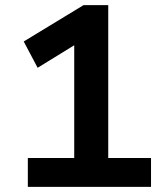

<svg xmlns="http://www.w3.org/2000/svg" viewBox="-20 -725 640 745"><path d="M88 0V-112H268V-596L334 -590L126 -462L72 -564L304 -705H400V-112H566V0Z"/></svg>

Font: Nunito Sans 8pt
Style: Bold
Weight: 700
Version: Version 3.101;gftools[0.9.27]